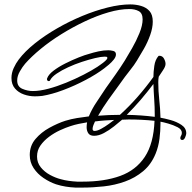

<svg xmlns="http://www.w3.org/2000/svg" viewBox="-20 -648 871 871"><path d="M353 203H322Q300 202 278 198.5Q256 195 234 188Q205 178 177.5 159.5Q150 141 132.5 114.5Q115 88 115 55Q115 13 141 -17.5Q167 -48 204.5 -68.5Q242 -89 276 -100Q302 -108 329.5 -112.5Q357 -117 383 -120Q397 -154 418.5 -185.5Q440 -217 460 -248Q482 -279 504 -310Q526 -341 546 -373Q560 -396 579 -429Q598 -462 612.5 -497.5Q627 -533 627 -560Q627 -588 609.5 -597.5Q592 -607 567 -607Q524 -607 472 -592Q420 -577 365 -551Q310 -525 258.5 -493Q207 -461 164.5 -426Q122 -391 94 -359Q82 -345 70 -324Q58 -303 58 -283Q58 -255 81.5 -245Q105 -235 129 -235Q160 -235 199.5 -245.5Q239 -256 280.5 -273Q322 -290 359 -309Q396 -328 422 -345Q426 -348 437 -355.5Q448 -363 457.5 -371.5Q467 -380 467 -385Q467 -390 462 -390.5Q457 -391 454 -391Q439 -391 411.5 -384.5Q384 -378 352 -367.5Q320 -357 289.5 -343Q259 -329 237 -314Q215 -299 208 -285Q206 -280 202 -280Q193 -280 193 -290Q193 -291 193.5 -291.5Q194 -292 194 -293Q200 -310 223 -327.5Q246 -345 277 -360.5Q308 -376 337 -387.5Q366 -399 382 -403Q404 -410 427 -415Q450 -420 472 -420Q481 -420 493.5 -417Q506 -414 506 -401Q506 -390 496 -377.5Q486 -365 473.5 -354.5Q461 -344 453 -338Q419 -312 369 -285.5Q319 -259 267 -239.5Q215 -220 172 -213Q164 -212 155 -211.5Q146 -211 138 -211Q113 -211 88.5 -219.5Q64 -228 48 -246.5Q32 -265 32 -294Q32 -317 42 -339Q52 -361 65 -378Q93 -415 138 -451Q183 -487 238.5 -519Q294 -551 353 -575.5Q412 -600 468.5 -614Q525 -628 571 -628Q597 -628 620.5 -621Q644 -614 658.5 -597.5Q673 -581 673 -550Q673 -522 661.5 -489.5Q650 -457 633 -427Q616 -397 601 -373Q595 -363 587.5 -352.5Q580 -342 572 -332Q559 -316 546.5 -299Q534 -282 522 -265Q497 -231 472 -196Q447 -161 425 -123Q450 -125 474.5 -126Q499 -127 524 -127Q566 -165 604.5 -209Q643 -253 676 -299Q676 -321 680 -349Q684 -377 699 -394Q700 -395 703 -395Q717 -395 724 -382Q731 -369 731 -358Q731 -346 718.5 -328Q706 -310 700 -300Q699 -294 698.5 -287.5Q698 -281 698 -275Q698 -235 702.5 -195Q707 -155 708 -114Q726 -111 753.5 -103.5Q781 -96 803 -81.5Q825 -67 825 -43Q825 -37 820 -25Q815 -13 807 -13Q798 -13 798 -22Q798 -27 801.5 -32.5Q805 -38 805 -45Q805 -61 785.5 -71Q766 -81 743 -87.5Q720 -94 708 -96V-88Q708 -54 703.5 -18.5Q699 17 686 49Q666 98 629.5 128.5Q593 159 547 175.5Q501 192 451 197.5Q401 203 353 203ZM682 -118V-128Q682 -163 679.5 -198Q677 -233 676 -267Q648 -230 618 -195Q588 -160 555 -127Q619 -126 682 -118ZM355 176Q454 176 525.5 150Q597 124 637 63.5Q677 3 681 -100Q623 -106 564 -106Q557 -106 549 -105.5Q541 -105 534 -105Q519 -92 497 -74.5Q475 -57 451.5 -44.5Q428 -32 407 -32Q388 -32 380.5 -43.5Q373 -55 373 -71Q373 -76 373.5 -81.5Q374 -87 375 -93Q356 -90 337 -86Q318 -82 300 -76Q278 -69 252 -57Q226 -45 202.5 -27.5Q179 -10 163.5 12Q148 34 148 62Q148 90 165 111Q182 132 207 145.5Q232 159 256 165Q274 170 292.5 172.5Q311 175 330 176ZM409 -54Q421 -54 438.5 -63.5Q456 -73 472.5 -85Q489 -97 498 -104Q476 -103 454.5 -101.5Q433 -100 411 -97Q408 -91 404 -81Q400 -71 400 -63Q400 -54 409 -54Z"/></svg>

Font: Sassy Frass
Style: Regular
Weight: 400
Designer: Robert E. Leuschke
Foundry: Robert E. Leuschke
Version: Version 1.010; ttfautohint (v1.8.3)